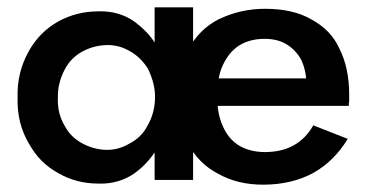

<svg xmlns="http://www.w3.org/2000/svg" viewBox="-20 -491 1008 524"><path d="M402 0H507V-471H402V-375Q383 -405 347 -432Q304 -462 248 -460Q190 -460 140 -433Q88 -404 59 -352Q26 -294 28 -225Q26 -154 59 -99Q88 -46 140 -18Q189 10 248 10Q304 12 347 -18Q379 -41 402 -75ZM382 -147Q366 -116 333 -99Q304 -82 273 -82Q238 -82 206 -99Q173 -116 157 -147Q136 -181 138 -225Q137 -264 157 -302Q174 -334 206 -351Q238 -368 275 -368Q306 -368 335 -351Q364 -335 384 -303Q404 -261 403 -225Q403 -183 382 -147ZM698 13Q776 13 835 -19Q892 -51 929 -112L835 -149Q814 -112 781 -94Q748 -76 703 -76Q662 -76 632 -94Q603 -112 588 -147Q572 -182 573 -231Q573 -282 589 -315Q606 -350 633 -367Q662 -385 702 -385Q738 -385 762 -370Q787 -355 802 -328Q816 -298 816 -264Q816 -258 813 -247V-246Q812 -246 812 -245V-244L811 -242L809 -238L808 -237V-235V-234L807 -232L806 -231L839 -277H528V-202H932V-210L933 -215V-232Q933 -306 906 -359Q883 -410 828 -439Q779 -467 703 -467Q636 -467 576 -438Q522 -410 493 -354Q463 -300 463 -227Q463 -157 492 -101Q521 -45 575 -17Q628 13 698 13Z"/></svg>

Font: NM-font
Style: Medium
Weight: 500
Designer: ""
Foundry: ""
Version: ""